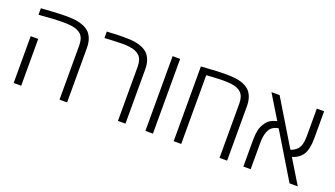

<svg xmlns="http://www.w3.org/2000/svg" viewBox="-59 -1080 2654 1520"><g transform="rotate(20 1268.5 -320.0)"><path d="M473.6 0V-456.1Q473.6 -518.1 444.8 -546.6Q416 -575.2 358.9 -582Q335 -585.9 285.2 -585.9Q257.3 -585.9 208.5 -583.3Q159.7 -580.6 87.4 -574.7V-629.4Q109.9 -630.9 130.6 -632.3Q151.4 -633.8 170.4 -634.8Q210 -637.7 240 -638.7Q270 -639.6 290.5 -639.6Q344.7 -639.6 377.9 -635.3Q411.1 -630.9 441.4 -618.7Q472.2 -606.4 492.4 -587.2Q512.7 -567.9 524.9 -536.1Q537.6 -502.9 537.6 -456.1V0ZM87.4 0V-394H150.9V0Z M965.8 0V-456.1Q965.8 -518.1 936.5 -546.9Q907.2 -575.7 850.1 -582.5Q825.7 -585.9 793.9 -585.9Q775.9 -585.9 747.6 -585Q719.2 -584 690.2 -582.8Q661.1 -581.5 641.1 -580.1V-634.3Q683.1 -637.2 718 -638.4Q752.9 -639.6 780.8 -639.6Q836.9 -639.6 869.9 -635.3Q902.8 -630.9 933.1 -618.7Q963.9 -606.4 984.1 -587.2Q1004.4 -567.9 1016.6 -536.1Q1029.3 -502.9 1029.3 -456.1V0Z M1197.3 0V-629.9H1260.7V0Z M1435.5 0V-629.4Q1443.8 -629.9 1484.4 -632.8Q1530.8 -636.2 1569.1 -637.9Q1607.4 -639.6 1637.2 -639.6Q1692.9 -639.6 1726.1 -635.3Q1759.3 -630.9 1789.6 -619.1Q1820.3 -606.4 1840.6 -587.4Q1860.8 -568.4 1873 -536.6Q1885.7 -502.9 1885.7 -456.1V0H1821.8V-456.1Q1821.8 -518.6 1792.5 -547.4Q1763.2 -576.2 1705.6 -582.5Q1681.6 -585.9 1633.8 -585.9Q1586.4 -585.9 1499 -579.1V0Z M2022.5 0V-220.2Q2022.5 -268.6 2030.3 -306.2Q2038.1 -343.8 2064 -377.9Q2091.8 -417 2151.9 -429.7L2029.8 -629.9H2098.6L2326.7 -252.9Q2341.3 -256.3 2353 -263.7Q2385.3 -281.7 2398.7 -312.5Q2412.1 -343.3 2412.1 -399.9V-629.9H2473.6V-399.9Q2473.6 -312.5 2445.3 -265.6Q2433.1 -246.1 2410.6 -229Q2388.2 -211.9 2356.9 -203.6L2481 0H2411.6L2182.1 -379.9Q2162.1 -379.4 2136.7 -364.7Q2111.3 -350.1 2098.1 -314.9Q2084 -279.3 2084 -220.2V0Z"/></g></svg>

Font: Open Sans Light
Style: Regular
Weight: 300
Designer: Monotype Design Team
Foundry: Monotype Imaging Inc.
Version: Version 3.000; ttfautohint (v1.8.4)